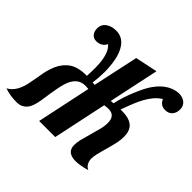

<svg xmlns="http://www.w3.org/2000/svg" viewBox="-218 -975 1216 1216"><g transform="rotate(45 390.5 -366.5)"><path d="M-45.9 0Q-4.9 -21.5 16.1 -71.8Q24.9 -92.3 30.3 -115.5Q35.6 -138.7 41.5 -173.3Q47.4 -210.4 52.2 -234.6Q57.1 -258.8 64.9 -281.7Q83.5 -339.4 121.1 -373Q164.1 -416 255.9 -416H258.8Q260.7 -451.7 260.7 -492.7Q260.7 -565.9 240.7 -612.3Q231 -635.3 211.9 -652.8Q191.4 -612.8 145 -612.8Q120.6 -612.8 106.2 -629.9Q91.8 -647 91.8 -673.8Q91.8 -711.9 121.6 -731.9Q148.4 -750 188 -750Q253.4 -750 287.6 -685.5Q315.4 -633.8 320.3 -546.4Q321.3 -522.9 321.3 -511.2Q321.3 -462.4 314 -412.1Q324.2 -412.1 334 -410.2L399.9 -716.8L549.8 -748L478 -410.2Q488.3 -412.1 501 -412.1Q515.6 -481.9 548.3 -557.6Q578.6 -629.4 605 -663.1Q637.2 -706.5 676 -728.3Q714.8 -750 752 -750Q767.1 -750 780.8 -745.6Q794.4 -741.2 804.7 -732.9Q827.1 -714.4 827.1 -683.1Q827.1 -647.9 806.2 -628.4Q789.1 -612.8 762.2 -612.8Q719.2 -612.8 703.1 -652.8Q676.8 -636.2 656.7 -612.8Q636.7 -589.4 619.6 -558.1Q605 -531.2 591.6 -498.5Q578.1 -465.8 560.1 -416H574.2Q642.1 -416 672.4 -385.7Q698.2 -359.4 698.2 -309.1Q698.2 -281.7 692.1 -253.2Q686 -224.6 673.8 -180.2L669.4 -165.5Q659.2 -128.9 654.1 -106.7Q648.9 -84.5 648.9 -65.9Q648.9 -42.5 659.4 -24.7Q669.9 -6.8 688 0Q627.9 17.1 588.9 17.1Q545.4 17.1 525.9 -4.9Q511.2 -21 511.2 -49.8Q511.2 -72.3 517.8 -99.9Q524.4 -127.4 537.6 -172.9Q550.8 -218.3 557.4 -246.1Q564 -273.9 564 -296.9Q564 -328.6 550.8 -346.2Q535.6 -365.2 503.9 -365.2Q489.3 -365.2 467.8 -361.8L391.1 0H247.1L324.2 -363.8Q315.9 -365.2 300.8 -365.2Q260.3 -367.2 232.4 -341.3Q207.5 -317.9 194.8 -272.9Q188.5 -252 183.8 -227.8Q179.2 -203.6 173.8 -169.9L166.5 -120.1Q159.7 -72.3 148.4 -42.5Q134.8 -6.8 103 8.8Q85.4 17.1 62 17.1Q36.1 17.1 10 13.7Q-16.1 10.3 -45.9 0Z"/></g></svg>

Font: Pattaya
Style: Regular
Weight: 400
Designer: Pablo Impallari / Thai characters Designed by Thanarat Vachiruckul and Suppakit Chalermlarp
Foundry: Pablo Impallari
Version: Version 1.007;September 16, 2023;FontCreator 15.0.0.2934 64-